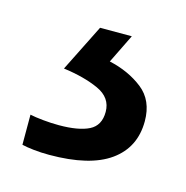

<svg xmlns="http://www.w3.org/2000/svg" viewBox="-52 -50 328 339"><g transform="rotate(15 112.5 120.0)"><path d="M212 139Q212 187 175 213.5Q138 240 64 240Q49 240 35.5 238.5Q22 237 14 235V180Q23 182 38 183.5Q53 185 67 185Q103 185 122 175.5Q141 166 141 141Q141 115 114.5 103Q88 91 50 86L93 0H151L125 53Q161 61 186.5 81Q212 101 212 139Z"/></g></svg>

Font: Noto Sans Sora Sompeng
Style: Regular
Weight: 400
Designer: Monotype Design Team. David Williams.
Foundry: Monotype Imaging Inc.
Version: Version 2.101